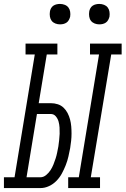

<svg xmlns="http://www.w3.org/2000/svg" viewBox="-65 -957 639 977"><path d="M282 0V-55H336L439 -680H393V-735H554V-680H501L397 -55H444V0ZM-45 0V-55H9L112 -680H65V-735H227V-680H173L132 -432H193Q212 -432 229 -426.5Q246 -421 258.5 -409Q271 -397 279 -381.5Q287 -366 291.5 -349Q296 -332 297.5 -314Q299 -296 299 -277.5Q299 -259 297 -240.5Q295 -222 292 -203Q288 -182 283 -160Q278 -138 269.5 -116.5Q261 -95 250 -74.5Q239 -54 222.5 -37Q206 -20 184.5 -10Q163 0 141 0ZM70 -55H141Q156 -55 169.5 -66Q183 -77 192 -91Q201 -105 207 -120Q213 -135 218 -150.5Q223 -166 226 -181.5Q229 -197 232 -212Q234 -228 236 -244Q238 -260 238.5 -276Q239 -292 238 -308Q237 -324 233 -338.5Q229 -353 219 -365Q209 -377 193 -377H123ZM440 -833Q428 -833 416.5 -837.5Q405 -842 398 -851Q391 -860 389 -872.5Q387 -885 389 -898Q390 -906 394.5 -914.5Q399 -923 406.5 -928Q414 -933 423 -935Q432 -937 440 -937Q453 -937 464.5 -932.5Q476 -928 483 -919Q490 -910 492 -897.5Q494 -885 492 -872Q490 -864 485.5 -855.5Q481 -847 473.5 -842Q466 -837 457.5 -835Q449 -833 440 -833ZM240 -833Q228 -833 216.5 -837.5Q205 -842 198 -851Q191 -860 189 -872.5Q187 -885 189 -898Q190 -906 194.5 -914.5Q199 -923 206.5 -928Q214 -933 223 -935Q232 -937 240 -937Q253 -937 264.5 -932.5Q276 -928 283 -919Q290 -910 292 -897.5Q294 -885 292 -872Q290 -864 285.5 -855.5Q281 -847 273.5 -842Q266 -837 257.5 -835Q249 -833 240 -833Z"/></svg>

Font: Iosevka Slab Light
Style: Italic
Weight: 300
Italic angle: -9°
Monospace: yes
Designer: Belleve Invis
Foundry: Belleve Invis
Version: Version 11.1.1; ttfautohint (v1.8.3)